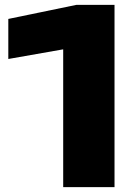

<svg xmlns="http://www.w3.org/2000/svg" viewBox="-20 -770 564 790"><path d="M451.2 0H240V-674.9L338.6 -584.3L14.2 -527.3V-692.1L294.4 -750H451.2Z"/></svg>

Font: Unbounded Variable
Style: Regular
Weight: 400
Designer: Luke Prowse, Jean-Baptiste Morizot, Fátima Lázaro, Florian Runge
Foundry: NaN
Version: Version 1.600;FEAKit 1.0